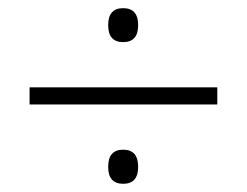

<svg xmlns="http://www.w3.org/2000/svg" viewBox="-20 -590 611 475"><path d="M284.7 -485.8Q247.6 -485.8 247.6 -527.8Q247.6 -569.8 284.7 -569.8Q321.8 -569.8 321.8 -527.8Q321.8 -485.8 284.7 -485.8ZM53.2 -331.5V-374H517.6V-331.5ZM284.7 -135.3Q247.6 -135.3 247.6 -177.2Q247.6 -219.7 284.7 -219.7Q321.8 -219.7 321.8 -177.2Q321.8 -135.3 284.7 -135.3Z"/></svg>

Font: Open Sans Light
Style: Regular
Weight: 300
Designer: Monotype Design Team
Foundry: Monotype Imaging Inc.
Version: Version 3.000; ttfautohint (v1.8.4)